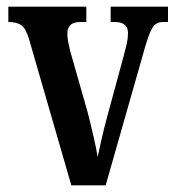

<svg xmlns="http://www.w3.org/2000/svg" viewBox="-20 -556 524 576"><path d="M67 -439Q58 -470 44.5 -480Q31 -490 5 -490V-536H239V-490H221Q200 -490 191 -480.5Q182 -471 182 -456Q182 -443 184.5 -430.5Q187 -418 190 -405L243 -219Q252 -184 260.5 -147Q269 -110 273 -85Q277 -104 284 -135.5Q291 -167 301 -204L351 -388Q357 -410 360.5 -425.5Q364 -441 364 -457Q364 -490 324 -490H312V-536H484V-490H469Q449 -490 438.5 -474.5Q428 -459 415 -414L297 0H194Z"/></svg>

Font: Noto Serif Thai ExtraCondensed SemiBold
Style: Regular
Weight: 600
Width: 2
Designer: Monotype Design Team
Foundry: Monotype Imaging Inc.
Version: Version 2.001; ttfautohint (v1.8.4.7-5d5b)